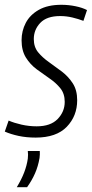

<svg xmlns="http://www.w3.org/2000/svg" viewBox="-33 -564 383 801"><path d="M-13 -15 3 -61Q26 -51 57 -44Q88 -37 120 -37Q178 -37 207.5 -67.5Q237 -98 237 -139Q237 -173 219 -195.5Q201 -218 174 -236.5Q147 -255 120 -275Q93 -295 75 -324Q57 -353 57 -396Q57 -435 74.5 -468.5Q92 -502 129 -523Q166 -544 223 -544Q253 -544 282 -538Q311 -532 330 -522L315 -477Q294 -485 269 -491Q244 -497 218 -497Q162 -497 135 -468.5Q108 -440 108 -401Q108 -368 126 -346Q144 -324 171 -305Q198 -286 225 -265.5Q252 -245 270.5 -216.5Q289 -188 289 -146Q289 -80 245.5 -35Q202 10 116 10Q77 10 44.5 3Q12 -4 -13 -15ZM83 66H133Q134 79 132 95Q126 130 113 159.5Q100 189 80 217H37Q57 184 68 155Q79 126 83 98Q85 81 83 66Z"/></svg>

Font: Georama SemiCondensed Light
Style: Italic
Weight: 300
Width: 4
Italic angle: -9°
Designer: Jean-Baptiste Levee
Foundry: Production Type
Version: Version 1.000